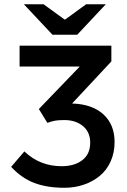

<svg xmlns="http://www.w3.org/2000/svg" viewBox="-20 -868 593 900"><path d="M282.2 12.2Q200.7 12.2 141.1 -10.3Q81.5 -32.7 32.2 -85.9L94.2 -158.2Q167 -88.9 269 -88.9Q329.1 -88.9 366 -117.4Q402.8 -146 402.8 -199.2Q402.8 -249 368.7 -277.1Q334.5 -305.2 282.2 -305.2Q254.9 -305.2 239 -302.5Q223.1 -299.8 202.1 -292L162.1 -356.9L354 -556.2H71.8V-653.8H502V-580.1L317.9 -382.8Q412.1 -379.9 464.6 -332Q517.1 -284.2 517.1 -202.1Q517.1 -151.9 498.3 -110.6Q479.5 -69.3 447 -43Q414.6 -16.6 372.3 -2.2Q330.1 12.2 282.2 12.2ZM226.1 -705.1 91.8 -848.1H184.1L282.2 -776.9H286.1L383.8 -848.1H476.1L341.8 -705.1Z"/></svg>

Font: Source Sans 3 Semibold
Style: Regular
Weight: 600
Designer: Paul D. Hunt
Foundry: Adobe
Version: Version 3.052;hotconv 1.1.0;makeotfexe 2.6.0